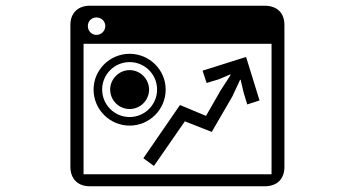

<svg xmlns="http://www.w3.org/2000/svg" viewBox="-20 -636 1240 671"><path d="M337 -323C337 -376 380 -419 433 -419C486 -419 529 -376 529 -323C529 -270 486 -227 433 -227C380 -227 337 -270 337 -323ZM272 -27V-483H929V-27ZM287 -545C287 -562 300 -575 317 -575C334 -575 348 -562 348 -545C348 -528 334 -514 317 -514C300 -514 287 -528 287 -545ZM307 -323C307 -253 364 -197 433 -197C502 -197 559 -253 559 -323C559 -392 502 -448 433 -448C364 -448 307 -392 307 -323ZM365 -323C365 -285 396 -255 433 -255C470 -255 501 -285 501 -323C501 -360 470 -391 433 -391C396 -391 365 -360 365 -323ZM974 -549C974 -590 949 -616 905 -616H294C252 -616 226 -590 226 -549V-53C226 -11 252 15 294 15H905C949 15 974 -11 974 -53ZM819 -357H821L831 -314L844 -271L887 -285L840 -437L688 -389L702 -346L745 -359L785 -376L786 -374L751 -320L700 -231L609 -269L481 -83L518 -56L626 -212L720 -175L792 -299Z"/></svg>

Font: CryptoKit 1.4
Style: Regular
Weight: 400
Monospace: yes
Designer: Oceane Juvin
Foundry: http://www.head-geneve.ch
Version: Version 1.000